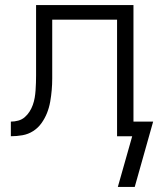

<svg xmlns="http://www.w3.org/2000/svg" viewBox="-20 -540 640 761"><path d="M447 201 504 0H444V-462H187V-280Q187 -279 187 -278Q187 -277 187 -275Q187 -252 187 -229Q187 -206 185 -183Q183 -160 179 -137Q175 -114 166.5 -92.5Q158 -71 144.5 -52Q131 -33 111.5 -20.5Q92 -8 69 -4Q46 0 23 0V-58Q38 -58 52.5 -62Q67 -66 78 -75.5Q89 -85 97 -97.5Q105 -110 110 -124Q115 -138 117.5 -152.5Q120 -167 121 -182Q122 -197 122.5 -212Q123 -227 123 -241Q123 -251 123 -261Q123 -271 123 -281V-520H509V-58H587L514 201Z"/></svg>

Font: Iosevka SS04 Light Extended
Style: Regular
Weight: 300
Width: 7
Monospace: yes
Designer: Belleve Invis
Foundry: Belleve Invis
Version: Version 19.0.0; ttfautohint (v1.8.4)